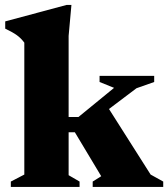

<svg xmlns="http://www.w3.org/2000/svg" viewBox="-30 -734 660 754"><path d="M239.5 -46 282.5 -21V0H12.5V-21L65.5 -48.5V-566.5Q52.5 -584 36.2 -595.8Q20 -607.5 -9.5 -621.5V-650L231 -714.5H250.5L239.5 -593V-274.5H278L418 -389L361 -412V-436H575.5V-412L506 -387.5L398 -306L561.5 -48.5L611 -21V0H334V-21L367.5 -42L264 -214.5H239.5Z"/></svg>

Font: Newsreader 16pt ExtraBold
Style: Regular
Weight: 800
Designer: Hugues Gentile
Foundry: Production Type
Version: Version 1.003; ttfautohint (v1.8.3)